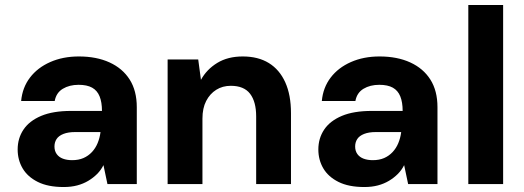

<svg xmlns="http://www.w3.org/2000/svg" viewBox="-20 -740 2108 772"><path d="M236 12Q173 12 132 -8.5Q91 -29 71 -63Q51 -97 51 -139Q51 -184 74.5 -219Q98 -254 145.5 -274Q193 -294 266 -294H390Q390 -329 380.5 -352.5Q371 -376 350.5 -387.5Q330 -399 296 -399Q259 -399 232.5 -383Q206 -367 200 -334H65Q70 -388 100.5 -428Q131 -468 182 -490.5Q233 -513 297 -513Q368 -513 420.5 -489Q473 -465 501.5 -420Q530 -375 530 -309V0H412L396 -76Q386 -56 370.5 -40.5Q355 -25 335 -13Q315 -1 290.5 5.5Q266 12 236 12ZM270 -96Q296 -96 315.5 -104.5Q335 -113 349.5 -128.5Q364 -144 372.5 -164.5Q381 -185 384 -208V-209H282Q254 -209 235 -201.5Q216 -194 207.5 -181Q199 -168 199 -151Q199 -133 208 -120.5Q217 -108 233 -102Q249 -96 270 -96Z M654 0V-501H777L788 -419Q811 -461 853.5 -487Q896 -513 956 -513Q1018 -513 1061 -486.5Q1104 -460 1127 -409Q1150 -358 1150 -285V0H1010V-272Q1010 -331 985.5 -363Q961 -395 908 -395Q875 -395 849.5 -379Q824 -363 809 -334Q794 -305 794 -263V0Z M1445 12Q1382 12 1341 -8.5Q1300 -29 1280 -63Q1260 -97 1260 -139Q1260 -184 1283.5 -219Q1307 -254 1354.5 -274Q1402 -294 1475 -294H1599Q1599 -329 1589.5 -352.5Q1580 -376 1559.5 -387.5Q1539 -399 1505 -399Q1468 -399 1441.5 -383Q1415 -367 1409 -334H1274Q1279 -388 1309.5 -428Q1340 -468 1391 -490.5Q1442 -513 1506 -513Q1577 -513 1629.5 -489Q1682 -465 1710.5 -420Q1739 -375 1739 -309V0H1621L1605 -76Q1595 -56 1579.5 -40.5Q1564 -25 1544 -13Q1524 -1 1499.5 5.5Q1475 12 1445 12ZM1479 -96Q1505 -96 1524.5 -104.5Q1544 -113 1558.5 -128.5Q1573 -144 1581.5 -164.5Q1590 -185 1593 -208V-209H1491Q1463 -209 1444 -201.5Q1425 -194 1416.5 -181Q1408 -168 1408 -151Q1408 -133 1417 -120.5Q1426 -108 1442 -102Q1458 -96 1479 -96Z M1863 0V-720H2003V0Z"/></svg>

Font: DM Sans 18pt ExtraBold
Style: Regular
Weight: 800
Designer: Colophon Foundry, Jonny Pinhorn
Foundry: Colophon Foundry
Version: Version 4.004;gftools[0.9.30]